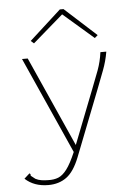

<svg xmlns="http://www.w3.org/2000/svg" viewBox="-58 -719 665 937"><g transform="rotate(-5 275.0 -250.5)"><path d="M141 174Q71 174 27 133L47 115L54 109L59 114Q56 119 61.5 123.5Q67 128 80 138Q93 145 109 147.5Q125 150 142 150Q170 151 191.5 142.5Q213 134 233.5 107Q254 80 278 24L66 -450H94L291 -9L395 -275Q413 -320 428.5 -362Q444 -404 450 -450H479Q471 -403 454.5 -360Q438 -317 420 -270L294 52Q267 120 230 147Q193 174 141 174ZM131 -521 116 -534 271 -675H289L444 -534L429 -521L280 -650Z"/></g></svg>

Font: Inconsolata SemiExpanded ExtraLight
Style: Regular
Weight: 200
Width: 6
Monospace: yes
Designer: Raph Levien, Cyreal, Brenton Simpson
Foundry: Raph Levien, Cyreal, Google
Version: Version 3.001; ttfautohint (v1.8.2.53-6de2)